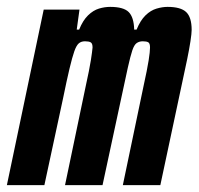

<svg xmlns="http://www.w3.org/2000/svg" viewBox="-37 -538 577 558"><path d="M-17 0 90 -510H194L186 -452H193Q204 -479 219 -493.5Q234 -508 250.5 -513Q267 -518 283 -518Q322 -518 337 -503Q352 -488 353 -452H360Q371 -479 386 -493.5Q401 -508 418 -513Q435 -518 450 -518Q488 -518 504 -503Q520 -488 520 -451Q520 -441 516.5 -418Q513 -395 507 -366L429 0H320L380 -287Q391 -337 395 -362.5Q399 -388 399 -400Q399 -412 394 -415Q389 -418 378 -418Q368 -418 360.5 -413Q353 -408 347.5 -391.5Q342 -375 334.5 -341.5Q327 -308 315 -251L261 0H152L212 -287Q223 -337 227 -362.5Q231 -388 232 -400Q232 -412 226.5 -415Q221 -418 210 -418Q199 -418 192 -412Q185 -406 179 -389Q173 -372 165 -338.5Q157 -305 146 -251L92 0Z"/></svg>

Font: Saira UltraCondensed ExtraBold
Style: Italic
Weight: 800
Width: 1
Italic angle: -12°
Designer: Hector Gatti with collaboration of the Omnibus-Type team
Foundry: Omnibus-Type
Version: Version 1.101